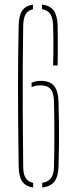

<svg xmlns="http://www.w3.org/2000/svg" viewBox="-20 -823 332 848"><path d="M62.5 -87Q61 -186.5 60.2 -271.2Q59.5 -356 59.5 -430.5Q59.5 -505 60.2 -574Q61 -643 62.5 -711Q63.5 -754.5 78.2 -776.2Q93 -798 125.5 -802.5V-782Q103.5 -777.5 93.5 -760.5Q83.5 -743.5 82.5 -711Q81 -620.5 80.5 -527.2Q80 -434 80.5 -326.8Q81 -219.5 82.5 -87Q82.5 -55 93 -37.5Q103.5 -20 126.5 -15.5V5Q93 0.5 78.2 -21.5Q63.5 -43.5 62.5 -87ZM119.5 -438V-457.5Q128 -461.5 138.2 -463.8Q148.5 -466 158.5 -466Q200 -466 218.5 -444.2Q237 -422.5 238.5 -373Q240 -322 240.5 -276Q241 -230 240.5 -184Q240 -138 238.5 -87Q237 -43 220.2 -21Q203.5 1 166.5 5V-15.5Q193 -19.5 205.5 -36.5Q218 -53.5 218.5 -87Q219.5 -125.5 219.8 -160.5Q220 -195.5 220 -230Q220 -264.5 219.8 -299.8Q219.5 -335 218.5 -373Q218 -412 204 -429Q190 -446 158.5 -446Q147.5 -446 137.8 -444Q128 -442 119.5 -438ZM214.5 -534Q215.5 -563.5 215.8 -593Q216 -622.5 215.8 -652Q215.5 -681.5 214.5 -711Q213.5 -744 202 -761.2Q190.5 -778.5 165.5 -782.5V-803Q201 -798.5 217 -776.8Q233 -755 234.5 -711Q235 -690.5 235.2 -656.5Q235.5 -622.5 235.2 -588.5Q235 -554.5 234.5 -534Z"/></svg>

Font: Big Shoulders Stencil Display SC Thin
Style: Regular
Weight: 100
Designer: Patric King
Foundry: XO Type Co
Version: Version 2.001